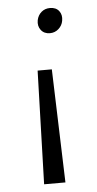

<svg xmlns="http://www.w3.org/2000/svg" viewBox="-50 -500 369 727"><g transform="rotate(-5 134.5 -136.5)"><path d="M168 -468Q191 -468 202.5 -453Q214 -438 210 -416Q207 -398 193 -385.5Q179 -373 160 -373Q138 -373 126 -388.5Q114 -404 118 -426Q122 -445 135.5 -456.5Q149 -468 168 -468ZM155 -236 169 195H88L101 -236Z"/></g></svg>

Font: EauTest
Style: Italic
Weight: 400
Italic angle: -12°
Designer: Christian Thalmann (Catharsis Fonts)
Version: Version 0.001;PS 000.001;hotconv 1.0.88;makeotf.lib2.5.64775